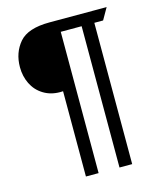

<svg xmlns="http://www.w3.org/2000/svg" viewBox="-114 -749 771 928"><g transform="rotate(-15 271.5 -284.5)"><path d="M71.3 -616.7Q114.3 -666.5 222.2 -666.5H508.3L475.1 -608.4H431.2V98.6H367.7V-608.4H263.2V98.6H199.7V-328.1Q193.8 -327.6 185.1 -327.6Q137.7 -327.6 101.6 -350.1Q65.4 -372.6 46.9 -410.6Q28.3 -448.7 28.3 -494.1Q28.3 -566.4 71.3 -616.7Z"/></g></svg>

Font: NMS Futura Pro Book
Style: Regular
Weight: 400
Designer: Blend3rman
Version: Version 0.1